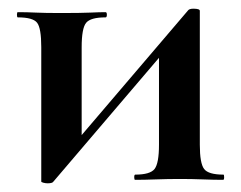

<svg xmlns="http://www.w3.org/2000/svg" viewBox="-20 -414 555 442"><path d="M90 8Q85 8 80 6.7Q75 5.3 75 4V-305.2Q75 -349.1 65.5 -361.5Q56 -374 21 -374Q19 -374 19 -380Q19 -386 21 -386Q42 -386 62.5 -385Q83 -384 120 -384Q166 -384 188 -385Q210 -386 223 -386Q226 -386 226 -380Q226 -374 223 -374Q188.5 -374 178.3 -361.5Q168 -349 168 -305V-83L127 -55L412 -389Q415 -394 425 -394Q440 -394 440 -389V-80.8Q440 -38 449.9 -25Q459.8 -12 494.4 -12Q496 -12 496 -6Q496 0 493.7 0Q472.3 0 446.9 -1Q421.5 -2 394.4 -2Q366.2 -2 339.1 -1Q312 0 291 0Q289 0 289 -6Q289 -12 291.4 -12Q325.6 -12 335.8 -25Q346 -38 346 -81V-309L393 -336L103 4Q102 6 98.5 7Q95 8 90 8Z"/></svg>

Font: Cormorant Garamond Light
Style: Regular
Weight: 300
Designer: Christian Thalmann (Catharsis Fonts)
Foundry: Catharsis Fonts
Version: Version 4.001